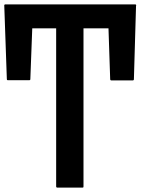

<svg xmlns="http://www.w3.org/2000/svg" viewBox="-42 -860 703 878"><path d="M580.1 -834Q577.1 -721.7 570.3 -497.1Q570.3 -495.1 568.4 -493.2Q567.4 -492.2 565.4 -492.2Q532.2 -492.2 466.8 -492.2Q464.8 -492.2 463.9 -493.2Q461.9 -495.1 461.9 -497.1Q460 -574.2 454.1 -730.5Q416 -730.5 339.8 -730.5Q339.8 -489.3 339.8 -6.8Q339.8 -4.9 338.9 -2.9Q336.9 -2 335 -2Q296.9 -2 219.7 -2Q217.8 -2 216.8 -2.9Q214.8 -4.9 214.8 -6.8Q214.8 -248 214.8 -730.5Q178.7 -730.5 105.5 -730.5Q102.5 -652.3 96.7 -498Q96.7 -496.1 95.7 -494.1Q94.7 -493.2 91.8 -493.2Q59.6 -493.2 -5.9 -493.2Q-7.8 -493.2 -9.8 -494.1Q-10.7 -496.1 -10.7 -498Q-14.6 -610.4 -22.5 -835Q-22.5 -835.9 -22.5 -836.9Q-22.5 -836.9 -21.5 -837.9Q-21.5 -838.9 -19.5 -839.8Q-18.6 -839.8 -17.6 -839.8Q179.7 -839.8 576.2 -839.8Q578.1 -839.8 578.1 -839.8Q579.1 -838.9 580.1 -837.9Q581.1 -836.9 581.1 -835.9Q581.1 -835.9 581.1 -835.9Q581.1 -835 580.1 -834Z"/></svg>

Font: Typeface
Style: Regular
Weight: 400
Version: Version 1.0